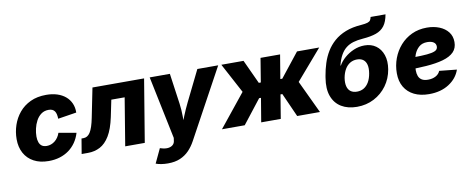

<svg xmlns="http://www.w3.org/2000/svg" viewBox="-75 -1083 4057 1647"><g transform="rotate(-10 1953.5 -260.0)"><path d="M271.5 10.3Q196.3 10.3 142.6 -18.6Q88.9 -47.4 60.3 -99.6Q31.7 -151.9 31.7 -221.7Q31.7 -284.2 51.5 -343.3Q71.3 -402.3 110.6 -449.7Q149.9 -497.1 209 -524.9Q268.1 -552.7 346.7 -552.7Q399.4 -552.7 441.9 -539.1Q484.4 -525.4 514.4 -500Q544.4 -474.6 560.3 -438.7Q576.2 -402.8 575.2 -358.4L413.6 -333Q413.1 -354.5 409.4 -371.1Q405.8 -387.7 397.7 -399.2Q389.6 -410.6 376.7 -416.5Q363.8 -422.4 345.2 -422.4Q307.6 -422.4 280.5 -402.6Q253.4 -382.8 236.3 -350.8Q219.2 -318.8 211.2 -283Q203.1 -247.1 203.1 -214.8Q203.1 -185.5 210.9 -164.1Q218.8 -142.6 235.1 -131.3Q251.5 -120.1 277.3 -120.1Q296.4 -120.1 314.2 -126.5Q332 -132.8 347.4 -144.8Q362.8 -156.7 375 -174.3Q387.2 -191.9 394.5 -213.9L547.4 -187Q533.7 -141.1 508.5 -104.7Q483.4 -68.4 448.2 -42.7Q413.1 -17.1 368.7 -3.4Q324.2 10.3 271.5 10.3Z M559.1 0 581.1 -131.3H597.7Q615.7 -131.3 630.4 -139.9Q645 -148.4 657 -167Q668.9 -185.5 679.2 -216.3Q689.5 -247.1 698.2 -291L749.5 -545.9H1199.2L1108.9 0H938.5L1006.8 -415H890.6L860.4 -268.6Q838.9 -167 803.2 -108.4Q767.6 -49.8 720 -24.9Q672.4 0 615.2 0Z M1169.9 191.4 1228.5 66.9 1249 72.8Q1278.8 80.6 1302.7 76.9Q1326.7 73.2 1341.3 59.6Q1356 45.9 1357.9 23.9L1361.3 1L1248 -545.9H1423.8L1461.4 -278.8Q1468.8 -224.1 1469 -168.9Q1469.2 -113.8 1472.2 -50.3H1437Q1460.4 -113.8 1482.9 -169.4Q1505.4 -225.1 1531.7 -278.8L1663.1 -545.9H1844.7L1516.1 57.6Q1492.2 101.6 1459.5 135.5Q1426.8 169.4 1381.8 188.7Q1336.9 208 1274.9 208Q1244.1 208 1216.1 203.4Q1188 198.7 1169.9 191.4Z M1781.2 0 2011.2 -285.6 1872.1 -545.9H2065.4L2161.6 -337.4H2179.2L2213.4 -545.9H2383.8L2349.1 -337.4H2366.2L2531.2 -545.9H2724.6L2500 -285.6L2634.8 0H2436.5L2343.8 -207.5H2327.6L2293.5 0H2123L2157.7 -207.5H2141.6L1979.5 0Z M2957 11.7Q2877.4 11.7 2821.3 -22.2Q2765.1 -56.2 2741.2 -121.3Q2717.3 -186.5 2732.9 -280.8L2735.4 -296.4Q2744.6 -351.6 2761.5 -404.3Q2778.3 -457 2806.2 -503.2Q2834 -549.3 2875.7 -585.9Q2917.5 -622.6 2976.1 -645.8Q3034.7 -668.9 3113.8 -674.3Q3150.4 -677.2 3168.7 -683.1Q3187 -689 3193.8 -699.7Q3200.7 -710.4 3204.1 -727.5H3334Q3323.2 -665 3296.4 -629.4Q3269.5 -593.8 3223.1 -577.4Q3176.8 -561 3106.4 -555.7Q3059.1 -552.2 3022.2 -541.3Q2985.4 -530.3 2958 -508.5Q2930.7 -486.8 2910.6 -451.2Q2890.6 -415.5 2877 -361.8H2880.9Q2899.9 -396 2935.1 -426.8Q2970.2 -457.5 3015.4 -476.8Q3060.5 -496.1 3109.4 -496.1Q3167.5 -496.1 3208.7 -466.6Q3250 -437 3268.3 -383.5Q3286.6 -330.1 3274.9 -258.8Q3261.7 -180.2 3217.3 -119.1Q3172.9 -58.1 3105.7 -23.2Q3038.6 11.7 2957 11.7ZM2979 -116.7Q3012.7 -116.7 3038.8 -132.3Q3064.9 -147.9 3082.8 -178.5Q3100.6 -209 3107.9 -252.9Q3115.2 -296.4 3107.9 -326.7Q3100.6 -356.9 3079.6 -372.8Q3058.6 -388.7 3025.4 -388.7Q2991.7 -388.7 2964.8 -372.6Q2938 -356.4 2919.9 -325.7Q2901.9 -294.9 2894 -252Q2887.2 -209.5 2894.8 -179Q2902.3 -148.4 2923.8 -132.6Q2945.3 -116.7 2979 -116.7Z M3585 11.7Q3509.8 11.7 3455.3 -15.1Q3400.9 -42 3371.3 -92Q3341.8 -142.1 3341.8 -211.9Q3341.8 -279.8 3364.7 -341.3Q3387.7 -402.8 3429.9 -450.7Q3472.2 -498.5 3531 -526.1Q3589.8 -553.7 3662.6 -553.7Q3722.2 -553.7 3770.5 -534.4Q3818.8 -515.1 3847.2 -478.8Q3875.5 -442.4 3875.5 -391.1Q3875.5 -337.9 3843.3 -304.9Q3811 -272 3749.5 -254.4Q3688 -236.8 3600.1 -230.5Q3512.2 -224.1 3400.9 -224.1L3417.5 -321.8Q3512.7 -321.8 3572.3 -324Q3631.8 -326.2 3663.8 -332.8Q3695.8 -339.4 3707.8 -350.8Q3719.7 -362.3 3719.7 -379.9Q3719.7 -403.8 3700 -417.2Q3680.2 -430.7 3644.5 -430.7Q3600.1 -430.7 3572.5 -406.5Q3544.9 -382.3 3530.8 -346.4Q3516.6 -310.5 3511.5 -272.9Q3506.3 -235.4 3506.3 -208Q3506.3 -180.7 3514.4 -158.9Q3522.5 -137.2 3542.5 -124.5Q3562.5 -111.8 3597.7 -111.8Q3635.3 -111.8 3663.6 -127Q3691.9 -142.1 3703.1 -169.9L3855 -154.3Q3829.6 -80.1 3758.3 -34.2Q3687 11.7 3585 11.7Z"/></g></svg>

Font: Inter ExtraBold
Style: Italic
Weight: 800
Italic angle: -9.3988°
Designer: Rasmus Andersson
Foundry: rsms
Version: Version 4.001;git-66647c0bb